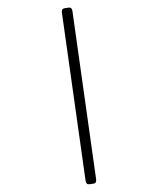

<svg xmlns="http://www.w3.org/2000/svg" viewBox="-229 -785 869 1055"><g transform="rotate(-30 205.0 -258.0)"><path d="M11.7 190.9Q-4.9 184.1 3.4 163.6L352.5 -701.2Q360.8 -721.7 377.4 -714.8L399.4 -706.1Q415 -699.7 406.7 -679.2L57.6 185.5Q49.3 206.1 33.7 199.7Z"/></g></svg>

Font: Istok
Style: Regular
Weight: 500
Designer: Andrey V. Panov
Foundry: Andrey V. Panov
Version: Version 1.0.3